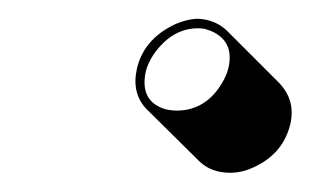

<svg xmlns="http://www.w3.org/2000/svg" viewBox="-20 -332 346 205"><path d="M225.1 -147.5Q205.1 -147.9 192.9 -159.7L136.2 -215.8Q120.6 -232.4 126 -257.8Q132.8 -289.1 165 -305.2Q178.2 -311.5 191.4 -312Q210 -311 222.2 -299.3L278.8 -242.7Q294.9 -225.1 290.5 -201.7Q283.2 -167.5 249.5 -152.8Q237.8 -147.5 225.1 -147.5ZM168.5 -213.9Q199.7 -213.9 217.3 -243.7Q222.2 -252 224.1 -260.3Q230 -288.1 205.6 -298.8Q201.7 -300.3 198.2 -301.3Q194.3 -301.8 191.4 -301.8Q163.6 -301.8 144 -273.9Q137.7 -264.2 135.7 -255.9Q128.9 -224.6 155.3 -215.8Q157.7 -215.3 159.2 -214.8Q164.1 -213.9 168.5 -213.9Z"/></svg>

Font: Linux Biolinum Shadow O
Style: Italic
Weight: 400
Italic angle: -12°
Designer: Philipp H. Poll
Foundry: Philipp H. Poll
Version: Version 0.6.2